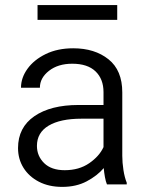

<svg xmlns="http://www.w3.org/2000/svg" viewBox="-20 -729 580 759"><path d="M402.8 0Q397.9 -11.7 394.8 -29.1Q391.6 -46.4 390.1 -64.5Q364.3 -34.2 322.8 -12.2Q281.2 9.8 226.1 9.8Q173.3 9.8 134 -10.5Q94.7 -30.8 73 -65.4Q51.3 -100.1 51.3 -143.6Q51.3 -225.1 115.7 -269.5Q180.2 -314 290.5 -314H389.2V-364.7Q389.2 -416.5 357.7 -446.8Q326.2 -477.1 265.6 -477.1Q209.5 -477.1 173.6 -449Q137.7 -420.9 137.7 -382.3H63Q63 -421.4 88.6 -457Q114.3 -492.7 160.9 -515.4Q207.5 -538.1 269.5 -538.1Q354.5 -538.1 408.9 -494.6Q463.4 -451.2 463.4 -363.8V-113.3Q463.4 -86.4 468 -56.6Q472.7 -26.9 481 -6.8V0ZM235.8 -56.2Q292.5 -56.2 332.5 -83.7Q372.6 -111.3 389.2 -147.5V-259.8H301.8Q218.3 -259.8 172.1 -232.2Q126 -204.6 126 -152.3Q126 -112.3 154.5 -84.2Q183.1 -56.2 235.8 -56.2ZM443.4 -709V-650.4H128.4V-709Z"/></svg>

Font: Vazirmatn FD Light
Style: Regular
Weight: 300
Designer: Saber Rastikerdar
Foundry: Saber Rastikerdar
Version: Version 33.003